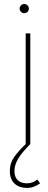

<svg xmlns="http://www.w3.org/2000/svg" viewBox="-20 -710 236 946"><path d="M28.4 132.8Q28.4 93.4 50.1 63.2Q61.1 47.9 75.1 32.1Q89.1 16.3 106.5 0V-545.5H129.3V0Q111.2 18.1 96.6 35Q82 51.8 71.9 68Q61.8 84.2 56.5 100.1Q51.1 116.1 51.1 132.8Q51.1 148.4 55.6 159.8Q60 171.2 68.2 178.6Q76.3 186.1 87.5 189.6Q98.7 193.2 112.2 193.2Q127.8 193.2 139.6 188.6Q151.3 183.9 164.1 174.7L177.6 193.2Q162.3 204.2 146.8 210Q131.4 215.9 112.2 215.9Q94.1 215.9 78.7 210.6Q63.2 205.3 52 194.8Q40.8 184.3 34.6 168.7Q28.4 153.1 28.4 132.8ZM76.7 -667.6Q76.7 -676.8 83.5 -683.6Q90.2 -690.3 99.4 -690.3Q108.7 -690.3 115.4 -683.6Q122.2 -676.8 122.2 -667.6Q122.2 -658.4 115.4 -651.6Q108.7 -644.9 99.4 -644.9Q90.2 -644.9 83.5 -651.6Q76.7 -658.4 76.7 -667.6Z"/></svg>

Font: Inter P Thin
Style: Regular
Weight: 100
Designer: Rasmus Andersson
Foundry: rsms
Version: Version 3.018;git-588b23468